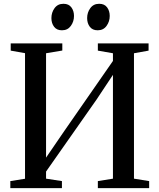

<svg xmlns="http://www.w3.org/2000/svg" viewBox="-20 -966 819 986"><path d="M33 0V-36L108.5 -48V-693L35 -706V-743H300V-706.5L216.5 -692.5V-156.5L311 -294.5L560 -653V-692.5L482.5 -706V-743H743V-706L668 -692.5V-48.5L746 -36V0H482.5V-36L560 -48.5V-581.5L476 -455L216.5 -85V-48.5L298 -36V0ZM297.5 -810.5Q271.5 -810.5 257.8 -828.5Q244 -846.5 244 -873Q244 -902 260.2 -924.2Q276.5 -946.5 305.5 -946.5H306.5Q333 -946.5 346.5 -928.2Q360 -910 360 -884Q360 -855.5 343.8 -833Q327.5 -810.5 298.5 -810.5ZM481 -810.5Q455 -810.5 441.2 -828.5Q427.5 -846.5 427.5 -873Q427.5 -902 443.8 -924.2Q460 -946.5 489 -946.5H490Q516.5 -946.5 530 -928.2Q543.5 -910 543.5 -884Q543.5 -855.5 527.2 -833Q511 -810.5 482 -810.5Z"/></svg>

Font: Merriweather 72pt
Style: Regular
Weight: 400
Version: Version 2.100